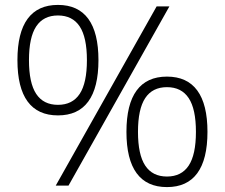

<svg xmlns="http://www.w3.org/2000/svg" viewBox="-20 -756 916 782"><path d="M207 0 618 -730H670L259 0ZM216 -286Q134 -286 92.5 -342.5Q51 -399 51 -511Q51 -623 92.5 -679.5Q134 -736 216 -736Q298 -736 339.5 -679.5Q381 -623 381 -511Q381 -399 339.5 -342.5Q298 -286 216 -286ZM216 -329Q275 -329 304.5 -373.5Q334 -418 334 -511Q334 -604 304.5 -648.5Q275 -693 216 -693Q157 -693 127.5 -648.5Q98 -604 98 -511Q98 -418 127.5 -373.5Q157 -329 216 -329ZM660 6Q578 6 536.5 -50.5Q495 -107 495 -219Q495 -331 536.5 -387.5Q578 -444 660 -444Q742 -444 783.5 -387.5Q825 -331 825 -219Q825 -107 783.5 -50.5Q742 6 660 6ZM660 -37Q719 -37 748.5 -81.5Q778 -126 778 -219Q778 -312 748.5 -356.5Q719 -401 660 -401Q601 -401 571.5 -356.5Q542 -312 542 -219Q542 -126 571.5 -81.5Q601 -37 660 -37Z"/></svg>

Font: M PLUS 1 Thin Light
Style: Regular
Weight: 300
Version: Version 1.001